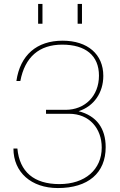

<svg xmlns="http://www.w3.org/2000/svg" viewBox="-20 -942 607 972"><path d="M48 -190C48 -70 138 10 273 10C426 10 515 -66 515 -197C515 -293 468 -356 378 -379C455 -404 503 -472 503 -558C503 -667 424 -736 297 -736C166 -736 82 -663 63 -532H83C106 -653 178 -716 295 -716C413 -716 481 -661 481 -559C481 -456 410 -386 312 -386H213V-366H330C433 -366 495 -291 495 -195C495 -83 410 -10 281 -10C152 -10 79 -72 68 -190ZM173 -822H195V-922H173ZM373 -822H395V-922H373Z"/></svg>

Font: Perun Thin
Style: Regular
Weight: 100
Foundry: Copyright (c) Stefan Peev, Context Ltd, 2016
Version: Version 1.089